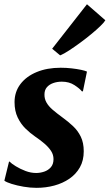

<svg xmlns="http://www.w3.org/2000/svg" viewBox="-20 -894 527 924"><path d="M379 -454.5H374Q364 -467.5 338.5 -484.2Q313 -501 277.5 -501Q255 -501 236 -494.2Q217 -487.5 205.5 -474Q194 -460.5 194 -439.5Q193.5 -419 203.5 -401Q213.5 -383 233.2 -366Q253 -349 281 -328.5Q308 -309 331.2 -287.2Q354.5 -265.5 368.8 -236.2Q383 -207 383 -166Q383 -121.5 364.5 -88.8Q346 -56 314 -34Q282 -12 241.2 -1Q200.5 10 155.5 10Q125.5 10 93.5 4.5Q61.5 -1 36 -9Q10.5 -17 1 -24.5L23.5 -116.5H25.5Q35.5 -106.5 56.2 -93.8Q77 -81 102.8 -71.2Q128.5 -61.5 154 -61.5Q173.5 -61.5 192.8 -68Q212 -74.5 224.8 -89.2Q237.5 -104 237.5 -128Q237.5 -149.5 225.8 -167.5Q214 -185.5 194 -202.8Q174 -220 147.5 -238Q125 -253.5 102.5 -275.5Q80 -297.5 65 -328.8Q50 -360 50 -402.5Q50 -452 78.2 -489.2Q106.5 -526.5 156.5 -547.2Q206.5 -568 272 -568Q299 -568 325 -565Q351 -562 370.8 -557.8Q390.5 -553.5 398.5 -549.5ZM231 -659.5 398.5 -873.5 487 -796.5Q481.5 -786.5 463.2 -768.8Q445 -751 419.2 -729.8Q393.5 -708.5 365.5 -688Q337.5 -667.5 312.2 -651Q287 -634.5 269.5 -627.5Z"/></svg>

Font: Merriweather ExtraBold
Style: Italic
Weight: 800
Italic angle: -7.8°
Version: Version 2.101